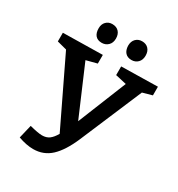

<svg xmlns="http://www.w3.org/2000/svg" viewBox="-211 -1034 1104 1189"><g transform="rotate(30 341.5 -439.0)"><path d="M681 -702V-640L613 -621L425 -178Q382 -78 330 -29.5Q278 19 204 19Q156 19 97 -2L120 -98Q182 -82 209 -82Q240 -82 260.5 -97Q281 -112 300 -145L73 -617L4 -635V-697L287 -702V-640L210 -620L360 -270L500 -617L421 -635V-697ZM182 -832Q182 -862 199.5 -879.5Q217 -897 243 -897Q273 -897 290 -879Q307 -861 307 -830Q307 -799 288.5 -781Q270 -763 243 -763Q213 -763 197.5 -781Q182 -799 182 -832ZM394 -830Q394 -861 411.5 -879Q429 -897 456 -897Q485 -897 502 -879Q519 -861 519 -830Q519 -799 501 -781Q483 -763 456 -763Q427 -763 411 -780.5Q395 -798 394 -830Z"/></g></svg>

Font: Bitter Pro SemiBold
Style: Regular
Weight: 600
Designer: Sol Matas, and Bitter project Authors
Foundry: Sol Matas
Version: Version 1.010